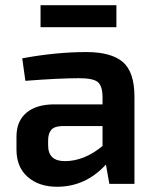

<svg xmlns="http://www.w3.org/2000/svg" viewBox="-20 -703 598 734"><path d="M425 -683V-599H135V-683ZM310 -504Q405 -504 449.5 -466Q494 -428 494 -333V0H398L385 -74Q307 11 198 11Q129 11 86 -26.5Q43 -64 43 -131V-181Q43 -240 81 -272Q119 -304 188 -304H372V-334Q371 -376 353 -390Q335 -404 282 -404Q205 -404 77 -394L65 -480Q194 -504 310 -504ZM164 -147Q164 -87 228 -87Q302 -87 372 -145V-221H216Q187 -220 175.5 -206Q164 -192 164 -166Z"/></svg>

Font: Exo 2 Semi Bold
Style: Regular
Weight: 600
Designer: Natanael Gama
Version: Version 1.001;PS 001.001;hotconv 1.0.88;makeotf.lib2.5.64775